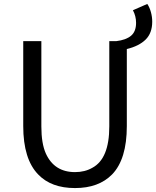

<svg xmlns="http://www.w3.org/2000/svg" viewBox="-20 -942 793 975"><path d="M671 -826Q671 -860 655 -890L728 -922Q740 -904 746.5 -880Q753 -856 753 -832Q753 -774 719.5 -741Q686 -708 624 -693L570 -733Q620 -739 645.5 -760.5Q671 -782 671 -826ZM174 -56Q98 -134 98 -302V-733H190V-300Q190 -213 213 -162Q256 -68 361 -68Q411 -68 449 -90Q535 -136 535 -300V-733H624V-302Q624 -133 549 -56Q481 13 361 13Q240 13 174 -56Z"/></svg>

Font: Merged Yaku Han JP
Style: Regular
Weight: 400
Designer: Ryoko NISHIZUKA 西塚涼子 (kana, bopomofo & ideographs); Paul D. Hunt (Latin, Greek & Cyrillic); Sandoll Communications 산돌커뮤니
Foundry: Adobe
Version: Version 2.004